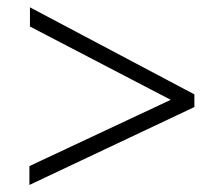

<svg xmlns="http://www.w3.org/2000/svg" viewBox="-20 -573 621 532"><path d="M63 -552.7V-499.5L453.1 -296.4L61.5 -112.8V-60.5L518.6 -276.4V-311.5Z"/></svg>

Font: My Font
Style: ExtraLight
Weight: 500
Designer: Vernon Adams
Foundry: newtypography
Version: Version 0.001